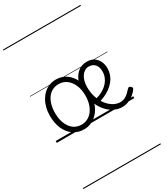

<svg xmlns="http://www.w3.org/2000/svg" viewBox="-346 -1155 1569 1801"><g transform="rotate(-30 438.5 -255.0)"><path d="M289 19Q222 19 173 -15.5Q124 -50 97.5 -110.5Q71 -171 71 -250Q71 -298 81.5 -339Q92 -380 111.5 -413Q131 -446 158 -470Q185 -494 218 -506.5Q251 -519 289 -519Q352 -519 400.5 -484.5Q449 -450 477 -389Q505 -328 505 -250Q505 -203 495 -162Q485 -121 465.5 -88Q446 -55 419 -31Q392 -7 359 6Q326 19 289 19ZM290 -31Q326 -31 356.5 -47Q387 -63 409 -92.5Q431 -122 443 -162Q455 -202 455 -250Q455 -315 434 -364Q413 -413 376 -441Q339 -469 290 -469Q252 -469 221.5 -453.5Q191 -438 170 -409Q149 -380 137.5 -339.5Q126 -299 126 -250Q126 -185 146 -135.5Q166 -86 202.5 -58.5Q239 -31 290 -31ZM702 17Q662 17 625 0.5Q588 -16 556.5 -45.5Q525 -75 502 -116Q479 -157 466 -206Q453 -255 453 -310Q453 -345 461 -377Q469 -409 484 -435Q499 -461 519.5 -480Q540 -499 566 -509Q592 -519 621 -519Q669 -519 699.5 -498.5Q730 -478 746 -444.5Q762 -411 762 -371Q762 -332 749.5 -298.5Q737 -265 714.5 -237.5Q692 -210 662 -188.5Q632 -167 597 -152Q562 -137 525 -127L511 -170Q540 -176 568.5 -187.5Q597 -199 622 -216Q647 -233 666 -255.5Q685 -278 696 -306Q707 -334 707 -367Q707 -415 683 -442.5Q659 -470 616 -470Q592 -470 572.5 -458Q553 -446 538.5 -424.5Q524 -403 516 -374Q508 -345 508 -310Q508 -246 526 -194.5Q544 -143 573.5 -106.5Q603 -70 638.5 -51Q674 -32 708 -32Q738 -32 761 -44Q784 -56 801.5 -73.5Q819 -91 833 -106Q841 -115 849 -114.5Q857 -114 865 -107Q873 -101 876 -93.5Q879 -86 873 -77Q857 -53 830.5 -31.5Q804 -10 771.5 3.5Q739 17 702 17ZM0 490H840V500H0ZM0 -20H840V0H0ZM0 -505H840V-500H0ZM0 -1010H840V-1000H0Z"/></g></svg>

Font: Playwrite ES Deco Guides
Style: Regular
Weight: 400
Designer: Veronika Burian, José Scaglione
Foundry: TypeTogether
Version: Version 1.003